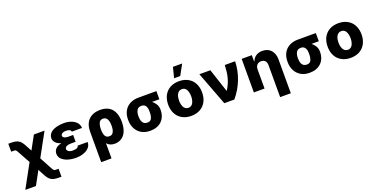

<svg xmlns="http://www.w3.org/2000/svg" viewBox="-24 -1759 5741 2932"><g transform="rotate(-20 2846.5 -293.0)"><path d="M18.8 -546.5H55.4Q96.6 -546.5 126.8 -541.4Q157 -536.2 180.2 -523.3Q203.5 -510.3 221.9 -488.5Q240.4 -466.6 258.2 -433.2L315 -327.4L434.3 -545.5H607.2L401.3 -169.4L508.9 30.2Q517.4 46.2 523.4 55Q529.5 63.9 535.9 68.5Q542.3 73.2 550.8 74.2Q559.3 75.3 573.2 75.3H609.7V204.5H573.2Q531.6 204.5 501.8 199.6Q471.9 194.6 449 182Q426.1 169.4 407.7 147.5Q389.2 125.7 370.7 92L313.9 -14.2L195 204.5H22L228.7 -172.9L120 -370.7Q110.8 -387.8 104.9 -397Q99.1 -406.2 92.9 -410.9Q86.6 -415.5 78.3 -416.4Q70 -417.3 55.4 -417.3H18.8Z M655.5 -148.8Q655.9 -197.8 687.3 -230.6Q718.8 -263.5 783 -277.3Q755 -285.2 732.8 -297.6Q710.6 -310 695.5 -325.6Q680.4 -341.3 672.4 -359.4Q664.4 -377.5 664.4 -396.7Q664.8 -428.3 677 -452.1Q689.3 -475.9 709.5 -493.1Q729.8 -510.3 756 -521.8Q782.3 -533.4 810.7 -540.1Q839.1 -546.9 867.5 -549.7Q896 -552.6 920.8 -552.6Q987.6 -552.6 1039.4 -533Q1066.1 -523.1 1087.9 -508.9Q1109.7 -494.7 1125.4 -476.6Q1141 -458.5 1149.9 -436.3Q1158.7 -414.1 1159.1 -388.1H993.6Q992.9 -399.9 986.5 -408Q980.1 -416.2 969.1 -421.2Q958.1 -426.1 943.2 -428.4Q928.3 -430.8 910.5 -430.8Q889.9 -430.8 874.6 -426.5Q859.4 -422.2 849.3 -415.1Q839.1 -408 834.2 -399.1Q829.2 -390.3 829.2 -380.7Q829.5 -359.4 852.5 -346.6Q875.4 -333.8 914.1 -333.8H995.4V-222.7H914.1Q897 -222.7 880.1 -219.8Q863.3 -217 849.6 -210.6Q835.9 -204.2 827.4 -193.5Q818.9 -182.9 818.5 -166.9Q818.9 -146.3 842 -129.3Q864.3 -112.2 909.4 -112.2Q957.4 -112.2 979.8 -123.9Q1002.1 -135.7 1003.6 -157H1166.5Q1166.2 -100.9 1130.3 -63.9Q1110.8 -43.7 1085.9 -29.7Q1061.1 -15.6 1033.6 -6.7Q1006 2.1 977.3 6Q948.5 9.9 921.2 9.9Q847.3 9.9 786.9 -9.2Q757.1 -18.8 732.8 -32.7Q708.5 -46.5 691.2 -64.1Q674 -81.7 664.8 -103Q655.5 -124.3 655.5 -148.8Z M1255.7 203.1V-291.2Q1255.7 -352.3 1272.5 -400.7Q1289.4 -449.2 1322.3 -483Q1355.1 -516.7 1402.9 -534.6Q1450.6 -552.6 1512.4 -552.6Q1560 -552.6 1597.1 -541.9Q1634.2 -531.2 1661.9 -512.3Q1689.6 -493.3 1708.8 -467Q1728 -440.7 1739.9 -409.4Q1751.8 -378.2 1757.1 -343Q1762.4 -307.9 1762.4 -271.3V-261.4Q1762.8 -199.6 1748.2 -149.5Q1733.7 -99.4 1706.1 -64.1Q1678.6 -28.8 1638.8 -9.4Q1599.1 9.9 1549 9.9Q1506.4 9.9 1476 -3.9Q1445.7 -17.8 1423.3 -43.3L1423.7 203.1ZM1422.9 -272V-261.7Q1423.3 -247.2 1424.5 -231.4Q1425.8 -215.6 1429 -200.5Q1432.2 -185.4 1437.9 -171.9Q1443.5 -158.4 1452.8 -148.1Q1462 -137.8 1475.7 -131.7Q1489.3 -125.7 1508.2 -125.7Q1545.1 -125.7 1563.6 -146.3Q1572.8 -156.6 1579 -169.9Q1585.2 -183.2 1588.8 -198.2Q1592.3 -213.1 1593.8 -229.2Q1595.2 -245.4 1595.2 -261.4V-271.3Q1595.2 -286.2 1593.9 -302.4Q1592.7 -318.5 1589.1 -334.2Q1585.6 -349.8 1579.4 -363.8Q1573.2 -377.8 1563.4 -388.7Q1553.6 -399.5 1539.6 -405.7Q1525.6 -411.9 1506.7 -411.9Q1459.9 -411.9 1441.8 -372.2Q1422.9 -330.3 1422.9 -272Z M1862.9 -269.9Q1863.3 -329.2 1881.9 -377Q1900.6 -424.7 1934.8 -458.3Q1969.1 -491.8 2017.8 -510.1Q2066.4 -528.4 2127.1 -528.4H2419V-395.6H2300.8Q2317.5 -382.5 2332.2 -366.1Q2346.9 -349.8 2358 -331Q2369 -312.1 2375.2 -291.4Q2381.4 -270.6 2381.4 -248.6V-238.6Q2381.7 -181.8 2364 -136Q2346.2 -90.2 2313.2 -57.7Q2280.2 -25.2 2233.3 -7.6Q2186.4 9.9 2128.6 9.9Q2085.6 9.9 2049.7 1.4Q2013.8 -7.1 1983.7 -25.2Q1924.7 -61.1 1893.8 -121.1Q1862.9 -181.1 1862.9 -258.5ZM2128.6 -122.9Q2179 -122.9 2196.4 -162.3Q2214.5 -203.8 2214.1 -258.5V-269.9Q2214.5 -295.5 2210.4 -318.2Q2206.3 -340.9 2196.2 -358.1Q2186.1 -375.4 2169.2 -385.5Q2152.3 -395.6 2127.1 -395.6Q2073.2 -395.6 2051.8 -358.3Q2030.5 -321 2030.2 -269.9V-258.5Q2030.5 -230.1 2035.2 -205.4Q2039.8 -180.8 2051 -162.3Q2062.1 -143.8 2081 -133.3Q2099.8 -122.9 2128.6 -122.9Z M2517 -271Q2517 -333.5 2535.7 -385.1Q2554.3 -436.8 2589.7 -474.1Q2625 -511.4 2676.3 -532Q2727.6 -552.6 2792.6 -552.6Q2856.9 -552.6 2908 -532.1Q2959.2 -511.7 2994.7 -474.8Q3030.2 -437.9 3049.2 -385.8Q3068.2 -333.8 3068.2 -271Q3068.2 -208.1 3049.2 -156.2Q3030.2 -104.4 2994.7 -67.5Q2959.2 -30.5 2908 -10.1Q2856.9 10.3 2792.6 10.3Q2729.8 10.3 2678.8 -9.6Q2627.8 -29.5 2591.8 -66.1Q2555.8 -102.6 2536.4 -154.7Q2517 -206.7 2517 -271ZM2693.9 -272Q2693.9 -256 2695.8 -238.6Q2697.8 -221.2 2702.2 -204.4Q2706.7 -187.5 2714.1 -172.4Q2721.6 -157.3 2732.6 -145.8Q2743.6 -134.2 2758.7 -127.5Q2773.8 -120.7 2793.7 -120.7Q2813.2 -120.7 2827.9 -127.7Q2842.7 -134.6 2853.5 -146.3Q2864.3 -158 2871.6 -173.3Q2878.9 -188.6 2883.3 -205.4Q2887.8 -222.3 2889.6 -239.5Q2891.3 -256.7 2891.3 -272Q2891.3 -287.6 2889.6 -304.9Q2887.8 -322.1 2883.5 -339Q2879.3 -355.8 2872 -371.3Q2864.7 -386.7 2853.9 -398.4Q2843 -410.2 2828.1 -417.1Q2813.2 -424 2793.7 -424Q2763.8 -424 2744.5 -409.3Q2725.1 -394.5 2714 -372Q2702.8 -349.4 2698.3 -322.8Q2693.9 -296.2 2693.9 -272ZM2782.7 -789.8H2932.9L2839.5 -620H2740.4Z M3123.9 -545.5H3302.2L3426.8 -168H3432.5Q3462.4 -216.6 3481.4 -260.8Q3500.4 -305 3511.7 -350Q3523.1 -394.9 3528.6 -442.6Q3534.1 -490.4 3536.6 -545.5H3704.5Q3702.8 -470.5 3687.7 -397.4Q3672.6 -324.2 3645.6 -255Q3618.6 -185.7 3580.3 -121.4Q3541.9 -57.2 3493.6 0H3330.3Z M3810.7 -545.5H3975.9V-445.3H3981.9Q3991.1 -470.5 4006.9 -490.4Q4022.7 -510.3 4044 -524.1Q4065.3 -538 4091.6 -545.3Q4117.9 -552.6 4147.7 -552.6Q4193.5 -552.6 4228.9 -537.1Q4264.2 -521.7 4288.2 -494.1Q4312.1 -466.6 4324.6 -429.2Q4337 -391.7 4337 -347.7V204.5H4163.4V-313.6Q4163.4 -360.4 4140.6 -385.3Q4117.9 -410.2 4076 -410.2Q4055.8 -410.2 4038.9 -403.4Q4022 -396.7 4009.9 -383.9Q3997.9 -371.1 3991.1 -352.8Q3984.4 -334.5 3984.4 -311.1V0H3810.7Z M4453.8 -269.9Q4454.2 -329.2 4472.8 -377Q4491.5 -424.7 4525.7 -458.3Q4560 -491.8 4608.7 -510.1Q4657.3 -528.4 4718 -528.4H5009.9V-395.6H4891.7Q4908.4 -382.5 4923.1 -366.1Q4937.9 -349.8 4948.9 -331Q4959.9 -312.1 4966.1 -291.4Q4972.3 -270.6 4972.3 -248.6V-238.6Q4972.7 -181.8 4954.9 -136Q4937.1 -90.2 4904.1 -57.7Q4871.1 -25.2 4824.2 -7.6Q4777.3 9.9 4719.5 9.9Q4676.5 9.9 4640.6 1.4Q4604.8 -7.1 4574.6 -25.2Q4515.6 -61.1 4484.7 -121.1Q4453.8 -181.1 4453.8 -258.5ZM4719.5 -122.9Q4769.9 -122.9 4787.3 -162.3Q4805.4 -203.8 4805 -258.5V-269.9Q4805.4 -295.5 4801.3 -318.2Q4797.2 -340.9 4787.1 -358.1Q4777 -375.4 4760.1 -385.5Q4743.3 -395.6 4718 -395.6Q4664.1 -395.6 4642.8 -358.3Q4621.4 -321 4621.1 -269.9V-258.5Q4621.4 -230.1 4626.1 -205.4Q4630.7 -180.8 4641.9 -162.3Q4653.1 -143.8 4671.9 -133.3Q4690.7 -122.9 4719.5 -122.9Z M5108 -271Q5108 -333.5 5126.6 -385.1Q5145.2 -436.8 5180.6 -474.1Q5215.9 -511.4 5267.2 -532Q5318.5 -552.6 5383.5 -552.6Q5447.8 -552.6 5498.9 -532.1Q5550.1 -511.7 5585.6 -474.8Q5621.1 -437.9 5640.1 -385.8Q5659.1 -333.8 5659.1 -271Q5659.1 -208.1 5640.1 -156.2Q5621.1 -104.4 5585.6 -67.5Q5550.1 -30.5 5498.9 -10.1Q5447.8 10.3 5383.5 10.3Q5320.7 10.3 5269.7 -9.6Q5218.8 -29.5 5182.7 -66.1Q5146.7 -102.6 5127.3 -154.7Q5108 -206.7 5108 -271ZM5384.6 -120.7Q5404.1 -120.7 5418.9 -127.7Q5433.6 -134.6 5444.4 -146.3Q5455.3 -158 5462.5 -173.3Q5469.8 -188.6 5474.3 -205.4Q5478.7 -222.3 5480.5 -239.5Q5482.2 -256.7 5482.2 -272Q5482.2 -287.6 5480.5 -304.9Q5478.7 -322.1 5474.4 -339Q5470.2 -355.8 5462.9 -371.3Q5455.6 -386.7 5444.8 -398.4Q5433.9 -410.2 5419 -417.1Q5404.1 -424 5384.6 -424Q5354.8 -424 5335.4 -409.3Q5316.1 -394.5 5304.9 -372Q5293.7 -349.4 5289.2 -322.8Q5284.8 -296.2 5284.8 -272Q5284.8 -256 5286.8 -238.6Q5288.7 -221.2 5293.1 -204.4Q5297.6 -187.5 5305 -172.4Q5312.5 -157.3 5323.5 -145.8Q5334.5 -134.2 5349.6 -127.5Q5364.7 -120.7 5384.6 -120.7Z"/></g></svg>

Font: Inter P Extra Bold
Style: Regular
Weight: 800
Designer: Rasmus Andersson
Foundry: rsms
Version: Version 3.018;git-588b23468